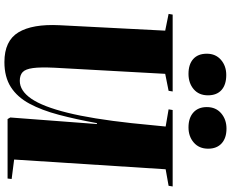

<svg xmlns="http://www.w3.org/2000/svg" viewBox="-106 -902 1022 849"><g transform="rotate(90 404.5 -477.0)"><path d="M685 -29 771 -18 769 0H506L499 -12L528 -395H524Q507 -302 487 -226.5Q467 -151 438 -97Q409 -43 364.5 -14.5Q320 14 254 14Q160 14 122.5 -48Q85 -110 91 -230L115 -697L41 -712L44 -730H384L381 -712L306 -697L279 -208Q276 -145 280.5 -112Q285 -79 298.5 -66.5Q312 -54 337 -54Q381 -54 416 -105Q451 -156 478 -265Q505 -374 524 -548L539 -699L463 -712L466 -730H804L801 -712L728 -699ZM453 -881Q453 -921 480.5 -944.5Q508 -968 548 -968Q590 -968 613.5 -946.5Q637 -925 637 -887Q637 -847 610 -823.5Q583 -800 543 -800Q501 -800 477 -821.5Q453 -843 453 -881ZM217 -881Q217 -920 244 -943.5Q271 -967 311 -967Q354 -967 377.5 -946Q401 -925 401 -886Q401 -846 374 -823Q347 -800 306 -800Q264 -800 240.5 -821Q217 -842 217 -881Z"/></g></svg>

Font: Literata 72pt ExtraBold
Style: Italic
Weight: 800
Italic angle: -2°
Designer: Latin by Veronika Burian and Jose Scaglione. Greek by Irene Vlachou. Cyrillic by Vera Evstafieva
Foundry: TypeTogether
Version: Version 3.002